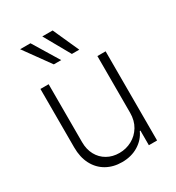

<svg xmlns="http://www.w3.org/2000/svg" viewBox="-183 -871 906 989"><g transform="rotate(-30 270.0 -376.5)"><path d="M415 -530.3H463.9V0H415V-86.9H411.1Q392.1 -44.4 350.3 -18.8Q308.6 6.8 252.9 6.8Q201.2 6.8 161.1 -15.9Q121.1 -38.6 98.6 -81.3Q76.2 -124 76.2 -182.6V-530.3H125V-185.5Q125 -142.6 142.8 -109.9Q160.6 -77.1 192.4 -59.1Q224.1 -41 264.6 -41Q304.7 -41 339.1 -59.6Q373.5 -78.1 394.3 -112.5Q415 -147 415 -193.4ZM87.9 -759.8H149.4L243.2 -605.5H199.2ZM219.7 -759.8H281.2L350.6 -605.5H306.6Z"/></g></svg>

Font: Pretendard ExtraLight
Style: Regular
Weight: 200
Designer: Base glyphs from Inter by Rasmus Andersson; Hangeul glyphs from Noto Sans CJK(Source Han Sans) by Jang Soo-young and Kan
Foundry: Kil Hyung-jin
Version: Version 1.309